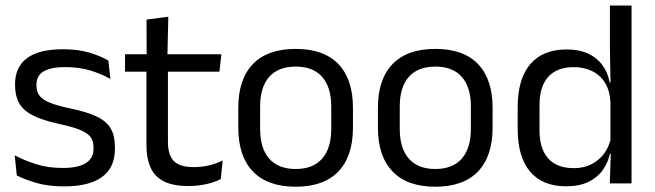

<svg xmlns="http://www.w3.org/2000/svg" viewBox="-20 -683 2438 715"><path d="M218.4 11.1Q159.5 11.1 115.6 -1.8Q71.7 -14.6 42.5 -29.7L34.8 -104.5Q71.4 -85.3 115.2 -71.4Q159 -57.5 214.3 -57.5Q271 -57.5 299.6 -75.6Q328.2 -93.7 328.2 -129.2V-134.5Q328.2 -157.4 317.3 -172.5Q306.3 -187.7 278.4 -199.2Q250.4 -210.7 198.9 -221.8Q137.4 -235.3 101.9 -253.5Q66.4 -271.8 51.3 -298.9Q36.1 -326.1 36.1 -365.1V-369.7Q36.1 -433.3 80.7 -466.5Q125.2 -499.6 214.3 -499.6Q271.9 -499.6 314.2 -486.7Q356.5 -473.7 383.5 -457.3L391.2 -388.9Q358.4 -407.8 316.4 -420.5Q274.4 -433.1 222.1 -433.1Q184.1 -433.1 160.6 -425.3Q137.2 -417.5 126.5 -403.2Q115.8 -388.8 115.8 -368.9V-365.1Q115.8 -343 126.5 -327.7Q137.2 -312.3 164.4 -301.1Q191.6 -289.8 239.9 -279.6Q302.3 -266.8 339.1 -249.5Q375.8 -232.2 391.9 -205.2Q407.9 -178.3 407.9 -136.3V-128Q407.9 -59.1 360.1 -24Q312.2 11.1 218.4 11.1Z M681.9 9.8Q625.5 9.8 591.1 -7.2Q556.7 -24.2 541 -58.6Q525.3 -93 525.3 -144.6V-452.3H605.4V-153.9Q605.4 -105.9 627.4 -83.3Q649.4 -60.7 701.6 -60.7Q731 -60.7 758.3 -67.1Q785.6 -73.5 809.3 -85.5L802.1 -16.1Q778.3 -3.9 746.9 3Q715.4 9.8 681.9 9.8ZM445.6 -416.2V-480.8H804.4L797.2 -416.2ZM526.1 -473.1 525.7 -610.1 606.8 -620.7 603.4 -473.1Z M1081.1 12.3Q976.2 12.3 921.8 -44.5Q867.4 -101.2 867.4 -207.7V-281.9Q867.4 -388 921.9 -444.5Q976.3 -500.9 1081.1 -500.9Q1185.9 -500.9 1240.1 -444.5Q1294.4 -388 1294.4 -281.9V-207.7Q1294.4 -101.2 1240.1 -44.5Q1185.9 12.3 1081.1 12.3ZM1081.1 -53.7Q1145.8 -53.7 1179.6 -92.2Q1213.5 -130.7 1213.5 -203V-286.6Q1213.5 -358.5 1179.7 -396.7Q1145.9 -435 1081.1 -435Q1016.3 -435 982.5 -396.7Q948.7 -358.5 948.7 -286.6V-203Q948.7 -130.7 982.5 -92.2Q1016.3 -53.7 1081.1 -53.7Z M1601.1 12.3Q1496.2 12.3 1441.8 -44.5Q1387.4 -101.2 1387.4 -207.7V-281.9Q1387.4 -388 1441.9 -444.5Q1496.3 -500.9 1601.1 -500.9Q1705.9 -500.9 1760.1 -444.5Q1814.4 -388 1814.4 -281.9V-207.7Q1814.4 -101.2 1760.1 -44.5Q1705.9 12.3 1601.1 12.3ZM1601.1 -53.7Q1665.8 -53.7 1699.6 -92.2Q1733.5 -130.7 1733.5 -203V-286.6Q1733.5 -358.5 1699.7 -396.7Q1665.9 -435 1601.1 -435Q1536.3 -435 1502.5 -396.7Q1468.7 -358.5 1468.7 -286.6V-203Q1468.7 -130.7 1502.5 -92.2Q1536.3 -53.7 1601.1 -53.7Z M2087.9 10.7Q2000.1 10.7 1954 -43.9Q1907.8 -98.6 1907.8 -202.9V-283.6Q1907.8 -388.7 1954.4 -443.8Q2001 -498.9 2091.4 -498.9Q2136.3 -498.9 2169.4 -483.7Q2202.5 -468.5 2223 -440.9Q2243.5 -413.4 2250.3 -375.9H2277.1L2253.2 -301.3Q2251.3 -344.6 2233.6 -373.8Q2215.8 -403 2185.6 -418Q2155.5 -433 2116.3 -433Q2054.7 -433 2021.9 -397.1Q1989.1 -361.2 1989.1 -291.1V-197.8Q1989.1 -128.8 2021.7 -92.8Q2054.3 -56.8 2116.6 -56.8Q2153.7 -56.8 2182.1 -71.2Q2210.6 -85.6 2229.4 -110.8Q2248.2 -136 2254.8 -168L2274.8 -109.9H2251.2Q2244 -76.8 2224.3 -49.3Q2204.6 -21.8 2171.2 -5.6Q2137.8 10.7 2087.9 10.7ZM2250.9 0 2254.6 -117.9 2253.2 -143.9V-348.1L2253.7 -365L2251.3 -503.5V-662.5H2331.8V0Z"/></svg>

Font: Anek Latin Medium
Style: Regular
Weight: 500
Designer: Yesha Goshar
Foundry: Ek Type
Version: Version 1.003